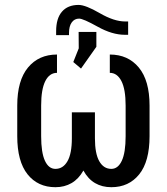

<svg xmlns="http://www.w3.org/2000/svg" viewBox="-20 -758 686 788"><path d="M430.7 -534.2Q505.4 -534.2 549.6 -481Q593.8 -427.7 593.8 -324.7V-199.2Q593.8 -95.2 551.3 -42.5Q508.8 10.3 437 10.3Q398.9 10.3 370.1 -6.6Q341.3 -23.4 322.3 -58.1Q302.7 -23.4 273.7 -6.6Q244.6 10.3 207.5 10.3Q135.3 10.3 93 -42.7Q50.8 -95.7 50.8 -199.2V-324.7Q50.8 -427.7 95 -481Q139.2 -534.2 213.9 -534.2V-459Q183.1 -459 166 -425.3Q148.9 -391.6 148.9 -324.7V-199.2Q148.9 -131.8 164.3 -98.4Q179.7 -64.9 207.5 -64.9Q238.8 -64.9 256.8 -96.2Q274.9 -127.4 274.9 -190.4V-296.9H369.6V-190.4Q369.6 -127.4 387.5 -96.2Q405.3 -64.9 437 -64.9Q464.4 -64.9 480 -98.4Q495.6 -131.8 495.6 -199.2V-324.7Q495.6 -391.6 478.3 -425.3Q460.9 -459 430.7 -459ZM505.9 -669.9V-615.2H492.2Q440.4 -615.2 380.9 -648.4Q321.3 -681.6 304.7 -681.6Q285.6 -681.6 274.4 -666Q263.2 -650.4 263.2 -622.6V-613.8H210.4V-629.9Q210.4 -682.6 234.4 -710.2Q258.3 -737.8 302.7 -737.8Q331.1 -737.8 389.6 -703.9Q448.2 -669.9 493.2 -669.9ZM375.5 -565.9 312.5 -476.6 280.8 -503.4 303.2 -559.6 302.7 -627H375.5Z"/></svg>

Font: Franco
Style: Regular
Weight: 400
Designer: Google
Version: Version 1.200311; 2013